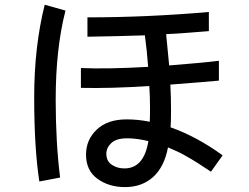

<svg xmlns="http://www.w3.org/2000/svg" viewBox="-20 -763 1040 803"><path d="M339.8 -116.2Q339.8 -178.7 384.8 -221.2Q429.7 -263.7 509.8 -263.7Q557.6 -263.7 606.4 -253.9Q607.4 -272.5 607.4 -312.5Q607.4 -359.4 604.5 -403.3Q442.4 -392.6 318.4 -395.5V-478.5Q426.8 -473.6 599.6 -483.4Q594.7 -550.8 585.9 -615.2Q466.8 -611.3 345.7 -609.4V-690.4Q594.7 -690.4 853.5 -712.9V-632.8Q749 -624 674.8 -620.1Q679.7 -572.3 687.5 -489.3Q835 -501 895.5 -508.8V-425.8Q857.4 -421.9 692.4 -409.2Q695.3 -359.4 695.3 -302.7Q695.3 -252 693.4 -230.5Q803.7 -191.4 911.1 -113.3L862.3 -44.9Q856.4 -48.8 836.9 -61.5Q817.4 -74.2 808.6 -80.1Q799.8 -85.9 780.8 -97.2Q761.7 -108.4 748.5 -115.7Q735.4 -123 717.3 -131.3Q699.2 -139.6 682.6 -146.5Q667 -64.5 620.1 -22.5Q573.2 19.5 502.9 19.5Q435.5 19.5 387.7 -15.1Q339.8 -49.8 339.8 -116.2ZM123 -357.4Q123 -567.4 167 -743.2L253.9 -718.8Q212.9 -559.6 212.9 -345.7Q212.9 -168 231.4 -20.5L144.5 -3.9Q123 -143.6 123 -357.4ZM600.6 -172.9Q550.8 -184.6 511.7 -184.6Q466.8 -184.6 445.8 -165Q424.8 -145.5 424.8 -120.1Q424.8 -88.9 447.8 -73.7Q470.7 -58.6 500 -58.6Q582 -58.6 600.6 -172.9Z"/></svg>

Font: Gothic A1 Medium
Style: Regular
Weight: 500
Designer: HanYang I&C Co.,Ltd.
Foundry: HanYang I&C Co.,Ltd.
Version: Version 2.50